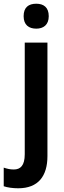

<svg xmlns="http://www.w3.org/2000/svg" viewBox="-62 -772 346 1032"><path d="M65 -685C65 -638 93 -618 133 -618C171 -618 200 -638 200 -685C200 -733 172 -752 133 -752C92 -752 65 -733 65 -685ZM36 240C144 240 193 174 193 67V-543H71V57C71 118 48 139 12 139C-8 139 -24 135 -42 129V229C-22 236 7 240 36 240Z"/></svg>

Font: Noto Sans Thai Looped SemiCondensed SemiBold
Style: Regular
Weight: 600
Width: 4
Designer: Sasikarn Vongin, Ben Mitchell
Foundry: The Fontpad Ltd
Version: Version 1.001